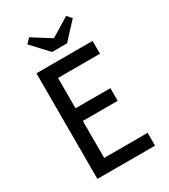

<svg xmlns="http://www.w3.org/2000/svg" viewBox="-216 -1001 968 1102"><g transform="rotate(-30 267.5 -450.0)"><path d="M95 -700H467V-615H189V-414H420V-330H189V-85H477V0H95ZM133 -870 162 -900 283 -824 407 -900 434 -870 333 -761H234Z"/></g></svg>

Font: Tilda Sans Medium
Style: Regular
Weight: 500
Designer: ParaType Ltd
Foundry: ParaType Ltd
Version: Version 1.009